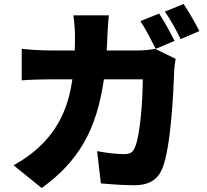

<svg xmlns="http://www.w3.org/2000/svg" viewBox="-20 -878 1040 963"><path d="M856 -673C838 -708 803 -773 778 -810L684 -772C711 -733 740 -674 761 -633ZM515 -625C517 -651 518 -679 519 -707C520 -731 523 -777 526 -801H348C352 -777 356 -726 356 -704C356 -677 356 -651 355 -625H230C192 -625 135 -628 89 -633V-475C135 -479 199 -480 230 -480H343C325 -354 283 -250 196 -160C150 -112 95 -75 48 -49L189 65C374 -68 465 -227 501 -480H696C696 -371 682 -197 658 -142C648 -117 637 -105 603 -105C565 -105 514 -111 467 -120L486 42C533 46 593 51 655 51C731 51 773 20 795 -35C837 -140 850 -413 854 -528C854 -538 858 -567 861 -583L758 -633C730 -628 700 -625 675 -625ZM807 -820C834 -782 866 -723 886 -682L980 -722C963 -756 927 -820 901 -858Z"/></svg>

Font: Noto Sans Korean Black
Style: Bold
Weight: 900
Designer: Ryoko NISHIZUKA (kana & ideographs); Paul D. Hunt (Latin, Greek & Cyrillic); Wenlong ZHANG (bopomofo); Sandoll Communica
Foundry: Adobe Systems Incorporated
Version: Version 1.000;PS 1;hotconv 1.0.78;makeotf.lib2.5.61930